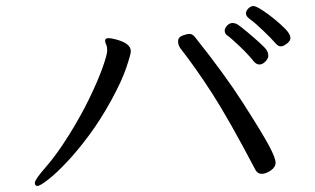

<svg xmlns="http://www.w3.org/2000/svg" viewBox="-20 -675 1040 634"><path d="M920 -526Q914 -522 906 -522Q898 -522 888 -534Q878 -546 850.5 -572.5Q823 -599 807.5 -610Q792 -621 792 -630Q792 -639 800 -647Q808 -655 816.5 -655Q825 -655 844.5 -642.5Q864 -630 885.5 -612.5Q907 -595 923 -578.5Q939 -562 939 -549.5Q939 -537 920 -526ZM819 -471Q800 -495 770 -523.5Q740 -552 729 -559Q722 -565 722 -573.5Q722 -582 730 -590.5Q738 -599 747.5 -599Q757 -599 765.5 -593.5Q774 -588 795 -570.5Q816 -553 836 -535Q856 -517 861 -508.5Q866 -500 866 -491Q866 -482 856.5 -472Q847 -462 837 -462Q827 -462 819 -471ZM823 -115Q734 -284 680 -367.5Q626 -451 576 -515Q568 -526 568 -539Q568 -552 582.5 -557.5Q597 -563 606.5 -563Q616 -563 625 -551Q721 -431 784 -332.5Q847 -234 868.5 -193.5Q890 -153 890 -138Q890 -123 874 -112Q858 -101 844 -101Q830 -101 823 -115ZM327 -540Q327 -549 337.5 -549Q348 -549 366 -544Q412 -531 412 -506Q412 -496 397 -451.5Q382 -407 347.5 -344Q313 -281 274.5 -229Q236 -177 200.5 -139.5Q165 -102 138.5 -81.5Q112 -61 103.5 -61Q95 -61 95 -71.5Q95 -82 131 -123Q167 -164 207 -228Q247 -292 275.5 -351Q304 -410 319 -452.5Q334 -495 334 -508Q334 -521 330.5 -528Q327 -535 327 -540Z"/></svg>

Font: LXGW Bright TC
Style: Regular
Weight: 400
Designer: Christian Thalmann (Catharsis Fonts)
Foundry: LXGW / Christian Thalmann (Catharsis Fonts) / Fontworks Inc.
Version: Version 5.501